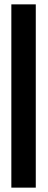

<svg xmlns="http://www.w3.org/2000/svg" viewBox="-20 -880 222 880"><path d="M144 -20V-860H32V-20Z"/></svg>

Font: Ny Stormning
Style: Gr
Weight: 400
Designer: Robert Jablonski, Mew Too
Foundry: Cannot Into Space Fonts
Version: Version 0.90